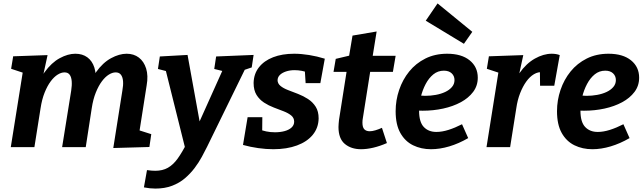

<svg xmlns="http://www.w3.org/2000/svg" viewBox="-20 -860 3765 1122"><path d="M642 5 695 -330Q701 -362 699 -386Q697 -410 686.5 -423.5Q676 -437 656 -437Q637 -437 616 -424Q595 -411 575.5 -385Q556 -359 540 -319.5Q524 -280 516 -227L481 0H343L396 -330Q401 -362 399 -386Q397 -410 387 -423.5Q377 -437 357 -437Q338 -437 317 -424Q296 -411 276.5 -385Q257 -359 241 -319.5Q225 -280 217 -227L181 0H43L116 -457L172 -416L45 -458L57 -531L258 -538L221 -368L179 -292Q200 -382 240.5 -438Q281 -494 329 -520Q377 -546 420 -546Q462 -546 490.5 -525Q519 -504 531.5 -465Q544 -426 536 -373L532 -343L480 -292Q501 -382 541 -438Q581 -494 629 -520Q677 -546 720 -546Q762 -546 791.5 -523.5Q821 -501 834 -459.5Q847 -418 837 -361L792 -74L732 -118L864 -76L853 -1Z M888 242Q856 242 821 235L839 134Q853 136 864.5 137Q876 138 887 138Q930 138 961 120.5Q992 103 1018 67Q1044 31 1073 -26L1066 22L947 -455L957 -443L903 -457L914 -530L1076 -539L1158 -87L1121 -94L1284 -457L1289 -443L1232 -457L1243 -530L1462 -539L1451 -466L1392 -446L1413 -458L1190 -2Q1177 24 1159.5 56.5Q1142 89 1117.5 121.5Q1093 154 1061 181.5Q1029 209 986 225.5Q943 242 888 242Z M1577 12Q1535 12 1489 5.5Q1443 -1 1400 -13L1427 -175H1513L1512 -78L1493 -105Q1513 -97 1536 -92Q1559 -87 1587 -87Q1618 -87 1643.5 -94Q1669 -101 1684 -115Q1699 -129 1699 -149Q1699 -171 1682 -185Q1665 -199 1638 -209.5Q1611 -220 1580.5 -231.5Q1550 -243 1523 -260.5Q1496 -278 1479 -305.5Q1462 -333 1462 -375Q1463 -428 1493 -466.5Q1523 -505 1576 -525.5Q1629 -546 1699 -546Q1740 -546 1786.5 -538.5Q1833 -531 1878 -517L1852 -374H1766L1761 -453L1784 -434Q1765 -442 1743.5 -446Q1722 -450 1702 -450Q1674 -450 1651.5 -442.5Q1629 -435 1616 -422.5Q1603 -410 1602 -392Q1602 -372 1619 -358Q1636 -344 1663.5 -333.5Q1691 -323 1722 -311Q1753 -299 1780.5 -281Q1808 -263 1825 -236Q1842 -209 1842 -168Q1841 -113 1808 -72.5Q1775 -32 1715.5 -10Q1656 12 1577 12Z M2090 12Q2032 12 1995 -19Q1958 -50 1958 -118Q1958 -128 1959 -137.5Q1960 -147 1961 -159L2008 -458L2022 -440H1929L1942 -516L2043 -540L2017 -515L2040 -652L2181 -676L2155 -515L2145 -534H2292L2276 -440H2128L2146 -458L2100 -167Q2099 -163 2098.5 -156.5Q2098 -150 2098 -143Q2098 -116 2109 -104.5Q2120 -93 2141 -93Q2155 -93 2173.5 -98.5Q2192 -104 2212 -113L2241 -24Q2200 -6 2161.5 3Q2123 12 2090 12Z M2499 12Q2441 12 2394 -11Q2347 -34 2319.5 -83Q2292 -132 2292 -210Q2292 -274 2312.5 -334.5Q2333 -395 2371.5 -442.5Q2410 -490 2466 -518Q2522 -546 2593 -546Q2677 -546 2724.5 -507.5Q2772 -469 2772 -406Q2772 -359 2745 -323Q2718 -287 2672.5 -262.5Q2627 -238 2569.5 -225.5Q2512 -213 2450 -213Q2439 -213 2430.5 -213.5Q2422 -214 2415 -214L2422 -303Q2433 -302 2443.5 -301Q2454 -300 2465 -300Q2496 -300 2526.5 -305.5Q2557 -311 2581.5 -322.5Q2606 -334 2621 -351.5Q2636 -369 2636 -392Q2636 -416 2619.5 -431.5Q2603 -447 2574 -447Q2539 -447 2512.5 -425.5Q2486 -404 2467.5 -369Q2449 -334 2439 -293Q2429 -252 2429 -213Q2429 -147 2456.5 -118Q2484 -89 2530 -89Q2563 -89 2601 -101Q2639 -113 2680 -134L2716 -53Q2661 -21 2605.5 -4.5Q2550 12 2499 12ZM2691 -604 2468 -739 2537 -840 2740 -674Z M2823 0 2903 -503 2952 -416 2825 -458 2837 -531 3038 -538 3001 -368 2958 -292Q2976 -376 3015.5 -432.5Q3055 -489 3105.5 -517.5Q3156 -546 3204 -546Q3231 -546 3251 -538L3219 -359H3136L3135 -451L3151 -438Q3125 -441 3100.5 -426.5Q3076 -412 3055.5 -383.5Q3035 -355 3019.5 -315.5Q3004 -276 2997 -227L2961 0Z M3442 12Q3384 12 3337 -11Q3290 -34 3262.5 -83Q3235 -132 3235 -210Q3235 -274 3255.5 -334.5Q3276 -395 3314.5 -442.5Q3353 -490 3409 -518Q3465 -546 3536 -546Q3620 -546 3667.5 -507.5Q3715 -469 3715 -406Q3715 -359 3688 -323Q3661 -287 3615.5 -262.5Q3570 -238 3512.5 -225.5Q3455 -213 3393 -213Q3382 -213 3373.5 -213.5Q3365 -214 3358 -214L3365 -303Q3376 -302 3386.5 -301Q3397 -300 3408 -300Q3439 -300 3469.5 -305.5Q3500 -311 3524.5 -322.5Q3549 -334 3564 -351.5Q3579 -369 3579 -392Q3579 -416 3562.5 -431.5Q3546 -447 3517 -447Q3482 -447 3455.5 -425.5Q3429 -404 3410.5 -369Q3392 -334 3382 -293Q3372 -252 3372 -213Q3372 -147 3399.5 -118Q3427 -89 3473 -89Q3506 -89 3544 -101Q3582 -113 3623 -134L3659 -53Q3604 -21 3548.5 -4.5Q3493 12 3442 12Z"/></svg>

Font: Bitter Thin
Style: Bold Italic
Weight: 700
Italic angle: -9°
Version: Version 3.021